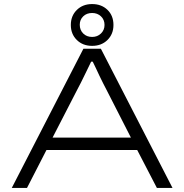

<svg xmlns="http://www.w3.org/2000/svg" viewBox="-20 -926 908 946"><path d="M38 0 391 -686H477L830 0H753L656 -187H209L113 0ZM239 -248H625L505 -483Q498 -496 489 -514Q480 -532 470.5 -551.5Q461 -571 452.5 -590Q444 -609 437 -622H429Q418 -599 404.5 -571.5Q391 -544 379 -519.5Q367 -495 360 -483ZM434 -700Q388 -700 358.5 -729Q329 -758 329 -803Q329 -848 358.5 -877Q388 -906 434 -906Q480 -906 509.5 -877.5Q539 -849 539 -803Q539 -758 509.5 -729Q480 -700 434 -700ZM434 -744Q460 -744 477.5 -761Q495 -778 495 -803Q495 -829 477.5 -845.5Q460 -862 434 -862Q407 -862 390 -845.5Q373 -829 373 -804Q373 -778 390 -761Q407 -744 434 -744Z"/></svg>

Font: Archivo Expanded ExtraLight
Style: Regular
Weight: 250
Width: 7
Designer: Hector Gatti
Foundry: Omnibus-Type
Version: Version 2.001